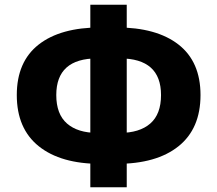

<svg xmlns="http://www.w3.org/2000/svg" viewBox="-20 -778 918 812"><path d="M51 -376Q51 -517 143.5 -589.5Q236 -662 405 -662H473Q642 -662 735 -589.5Q828 -517 828 -376Q828 -234 735 -159.5Q642 -85 473 -85H405Q237 -85 144 -159.5Q51 -234 51 -376ZM661 -376Q661 -531 487 -531H391Q218 -531 218 -376Q218 -295 263.5 -255.5Q309 -216 391 -216H487Q570 -216 615.5 -255.5Q661 -295 661 -376ZM362 -758H516V14H362Z"/></svg>

Font: Merged Yaku Han JP Black
Style: Regular
Weight: 900
Designer: Ryoko NISHIZUKA 西塚涼子 (kana, bopomofo & ideographs); Paul D. Hunt (Latin, Greek & Cyrillic); Sandoll Communications 산돌커뮤니
Foundry: Adobe
Version: Version 2.004